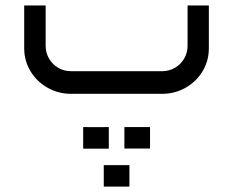

<svg xmlns="http://www.w3.org/2000/svg" viewBox="-20 -343 852 702"><path d="M573.1 0Q619.5 0 658.8 -22.4Q698.1 -44.8 720.9 -82.8Q743.6 -120.7 743.6 -166.2V-322.9H665.8V-175.4Q665.8 -150.1 653.4 -128.8Q641 -107.5 619.6 -95.1Q598.1 -82.7 573.1 -82.7H239.4Q213.8 -82.7 192.8 -95.1Q171.7 -107.5 159.3 -128.8Q146.9 -150.1 146.9 -175.4V-322.9H68.5V-166.2Q68.5 -120.7 91.4 -82.8Q114.3 -44.8 153.6 -22.4Q192.9 0 239.4 0ZM377.8 200.5Q377.8 176.6 377.8 161Q377.8 144.9 377.8 121.5Q355.8 121.9 342.4 121.9Q329.1 121.9 313.9 121.9Q302.5 121.5 284.1 121.5Q284.1 144.9 284.1 161Q284.1 176.6 284.1 200.5Q303.8 200.5 316.2 200.5Q322.7 200.5 328.2 200.5Q337.4 200.5 347.5 200.5Q359 200.5 377.8 200.5ZM528.6 200Q528.6 176.6 528.6 161Q528.6 145.4 528.6 121.5Q506.5 121.5 492.9 121.5Q479.4 121.5 464.2 121.5Q453.2 121.5 434.8 121.5Q434.8 145.4 434.8 161Q434.8 176.6 434.8 200Q456.4 200 470 200Q483.5 200 497.8 200Q509.3 200 528.6 200ZM453.2 339.3Q453.2 315.8 453.2 300.2Q453.2 284.6 453.2 260.7Q431.1 260.7 417.6 260.7Q404 260.7 389.3 260.7Q377.8 260.7 359.4 260.7Q359.4 284.6 359.4 300.2Q359.4 315.8 359.4 339.3Q381 339.3 394.6 339.3Q408.2 339.3 422.9 339.3Q434.3 339.3 453.2 339.3Z"/></svg>

Font: Arad-FD-VF Thin
Style: Regular
Weight: 100
Designer: Mohammad Darvishi
Version: Version 1.010;September 21, 2024;FontCreator 15.0.0.2992 64-